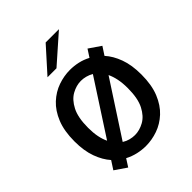

<svg xmlns="http://www.w3.org/2000/svg" viewBox="-219 -876 1022 1022"><g transform="rotate(-45 292.0 -365.0)"><path d="M77.5 -20 108 -67Q77.5 -101 58.8 -152.5Q40 -204 40 -275Q40 -353 62.2 -407.8Q84.5 -462.5 121.2 -496.5Q158 -530.5 202.5 -546Q247 -561.5 292 -561.5Q322 -561.5 352.5 -554.8Q383 -548 411 -533L438.5 -575.5L505 -530L475 -484Q506 -450 525 -398.2Q544 -346.5 544 -275Q544 -197 521.8 -142.2Q499.5 -87.5 462.8 -53.5Q426 -19.5 381.5 -4Q337 11.5 292 11.5Q261.5 11.5 230.8 4.5Q200 -2.5 171.5 -17.5L144 25.5ZM142.5 -275Q142.5 -237 148.5 -207.2Q154.5 -177.5 165.5 -155L363 -459.5Q346 -469.5 327.8 -474.2Q309.5 -479 292 -479Q257.5 -479 223 -460Q188.5 -441 165.5 -396.5Q142.5 -352 142.5 -275ZM292 -71Q326.5 -71 361 -90Q395.5 -109 418.5 -153.5Q441.5 -198 441.5 -275Q441.5 -313.5 435.2 -343.8Q429 -374 418 -396.5L219.5 -91.5Q237 -80.5 255.5 -75.8Q274 -71 292 -71ZM180 -618 304 -756H404L247.5 -618Z"/></g></svg>

Font: Junction Medium
Style: Regular
Weight: 500
Designer: Caroline Hadilaksono
Foundry: Caroline Hadilaksono, Tyler Finck, The League of Moveable Type
Version: Version 2.000; ttfautohint (v1.8.3)